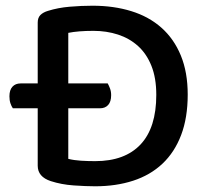

<svg xmlns="http://www.w3.org/2000/svg" viewBox="-20 -640 727 672"><path d="M637 -309Q637 -228 614 -167.5Q591 -107 548.5 -67Q506 -27 446 -7.5Q386 12 313 12Q281 12 238 9Q195 6 158 -6Q112 -21 112 -60V-261H25Q20 -268 16.5 -278.5Q13 -289 13 -303Q13 -325 23.5 -336.5Q34 -348 52 -348H112V-561Q112 -578 121.5 -587.5Q131 -597 148 -602Q183 -613 224 -616.5Q265 -620 304 -620Q378 -620 439.5 -601Q501 -582 545 -543Q589 -504 613 -445.5Q637 -387 637 -309ZM527 -308Q527 -367 510 -409.5Q493 -452 463 -479Q433 -506 393 -519Q353 -532 307 -532Q254 -532 219 -525V-348H357Q361 -341 365 -330.5Q369 -320 369 -307Q369 -284 358.5 -272.5Q348 -261 330 -261H219V-84Q239 -79 263.5 -77.5Q288 -76 313 -76Q417 -76 472 -134.5Q527 -193 527 -308Z"/></svg>

Font: Baloo Bhaina 2 Medium
Style: Regular
Weight: 500
Designer: Yesha Goshar, Manish Minz, Shuchita Grover and Ek Type
Foundry: Ek Type
Version: Version 1.640;hotconv 1.0.111;makeotfexe 2.5.65597; ttfautoh